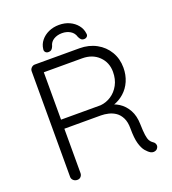

<svg xmlns="http://www.w3.org/2000/svg" viewBox="-153 -979 977 1093"><g transform="rotate(-20 335.0 -432.5)"><path d="M128 0Q113 0 103.5 -9Q94 -18 94 -30V-670Q94 -682 103 -691Q112 -700 124 -700H394Q451 -700 496 -675.5Q541 -651 566.5 -608Q592 -565 592 -511Q592 -467 576 -430Q560 -393 531 -367.5Q502 -342 466 -330L431 -341Q468 -338 500 -317.5Q532 -297 551.5 -261.5Q571 -226 572 -176Q573 -133 576.5 -109Q580 -85 587 -73Q594 -61 605 -54Q615 -48 618.5 -37Q622 -26 616 -16Q612 -8 604.5 -4.5Q597 -1 589 -1Q581 -1 573 -5Q559 -13 544.5 -30Q530 -47 520.5 -80Q511 -113 511 -172Q511 -211 498.5 -236Q486 -261 466.5 -274.5Q447 -288 423.5 -293.5Q400 -299 379 -299H146L157 -313V-30Q157 -18 149 -9Q141 0 128 0ZM146 -354H397Q431 -357 461 -376.5Q491 -396 509.5 -430Q528 -464 528 -509Q528 -566 489.5 -603.5Q451 -641 389 -641H150L157 -655V-340ZM330 -865Q365 -865 393 -852Q421 -839 439 -816.5Q457 -794 460 -767Q463 -755 456 -747.5Q449 -740 438 -740Q426 -740 419.5 -746.5Q413 -753 408 -764Q401 -789 379.5 -802Q358 -815 330 -815Q301 -815 279.5 -802Q258 -789 252 -764Q248 -753 241 -746.5Q234 -740 221 -740Q210 -740 203.5 -747.5Q197 -755 199 -766Q202 -794 220 -816.5Q238 -839 266.5 -852Q295 -865 330 -865Z"/></g></svg>

Font: zvoove
Style: Regular
Weight: 400
Designer: Vernon Adams (Nunito) & Andrew Paglinawan (Quicksand)
Foundry: zvoove
Version: Version 3.006